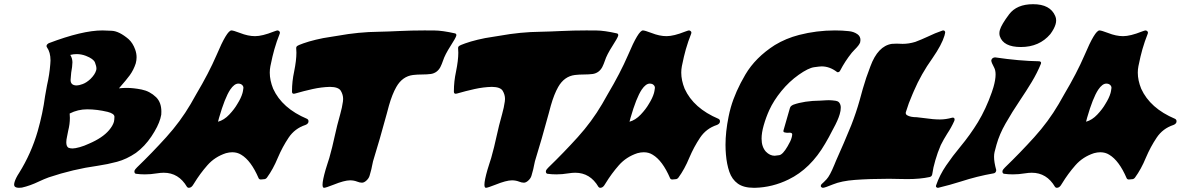

<svg xmlns="http://www.w3.org/2000/svg" viewBox="-20 -895 5627 915"><path d="M345.7 -487.8Q356 -487.8 374 -494.4Q392.1 -501 411.1 -518.6Q432.6 -540 438 -559.1Q439.5 -563.5 439.5 -568.8Q439.5 -579.6 432.6 -597.2Q425.8 -614.7 389.2 -628.9Q367.7 -637.2 345.2 -637.2Q330.1 -637.2 314.9 -633.3Q324.7 -618.2 325.2 -598.6Q324.7 -577.1 319.3 -548.8Q316.4 -522.5 316.4 -514.6V-513.7Q316.4 -487.8 345.7 -487.8ZM325.7 -187.5Q337.9 -187.5 360.4 -193.8Q382.8 -200.2 403.3 -210Q468.8 -237.8 500 -274.9Q517.6 -295.9 522.9 -314.5Q524.9 -322.3 525.4 -337.9V-338.4Q525.4 -353.5 493.2 -361.8Q442.4 -374 395.5 -374Q351.1 -374 312 -354Q313 -343.8 313 -333Q313 -303.7 305.2 -272.9L299.8 -245.6Q295.9 -229 295.9 -216.8Q295.9 -197.3 306.2 -190.9Q314.9 -187.5 325.7 -187.5ZM70.3 0Q47.4 0 47.4 -15.1V-18.1Q47.9 -22.5 49.3 -27.3Q55.2 -46.9 71.3 -71.3Q128.9 -163.6 159.7 -270Q184.1 -355.5 194.8 -437Q198.2 -459.5 204.1 -488.8Q215.8 -539.1 219.7 -589.8Q220.7 -598.6 220.7 -606.9Q220.7 -646 203.6 -669.9Q201.7 -672.9 201.7 -675.8Q201.7 -676.8 202.1 -678.2Q204.1 -684.6 211.9 -689Q372.1 -750 468.3 -750Q477.1 -750 512.5 -748.3Q547.9 -746.6 592.8 -708.5Q613.3 -689.9 624.5 -658.2Q630.9 -640.1 630.9 -622.1Q630.9 -607.9 627 -593.3Q617.2 -562.5 598.6 -536.6Q583 -515.1 546.9 -474.1Q565.9 -476.1 584 -476.1Q615.7 -476.1 655 -468.3Q694.3 -460.4 724.1 -431.6Q749 -406.7 749 -363.3Q749 -356.4 748.5 -348.6Q746.6 -339.4 744.1 -329.6Q733.4 -292.5 701.7 -244.9Q669.9 -197.3 627.9 -166.5Q583.5 -136.2 537.8 -124Q492.2 -111.8 445.8 -105Q329.1 -88.9 212.4 -49.8Q190.9 -42 166 -30.3Q123.5 -9.8 84.5 -1Q76.7 0 70.3 0Z M879.4 0Q874.5 0 871.1 -4.4Q831.5 -71.8 760.3 -71.8Q746.1 -71.8 727.1 -68.8Q698.2 -64 670.4 -64Q648.4 -64 627.4 -66.9Q621.1 -68.8 620.6 -76.2V-78.1Q620.6 -80.1 621.1 -82Q622.6 -86.9 632.8 -97.2Q705.1 -167 772.2 -241.2Q839.4 -315.4 888.7 -399.4Q901.4 -422.9 915 -445.8Q975.1 -546.9 1011.7 -631.8Q1061.5 -750 1083 -750Q1091.8 -750 1124 -737.8Q1162.1 -722.7 1195.8 -722.7Q1229.5 -722.7 1284.7 -744.6Q1299.3 -750 1302.2 -750Q1307.1 -750 1311 -746.1Q1314 -743.2 1314 -739.3Q1314 -736.8 1313 -734.4Q1298.3 -697.8 1287.6 -660.2Q1278.8 -629.9 1268.6 -579.6Q1265.6 -564.5 1265.6 -548.8Q1265.6 -512.2 1281.7 -472.2Q1324.2 -378.9 1443.4 -328.6Q1450.2 -324.7 1450.2 -317.4Q1450.2 -314.9 1449.7 -312.5Q1446.8 -303.7 1435.1 -299.3Q1384.8 -282.7 1355.5 -239Q1326.2 -195.3 1304.2 -143.6Q1281.7 -88.9 1252 -48.3Q1246.1 -41 1238.3 -41L1223.1 -39.6Q1215.3 -39.6 1212.4 -45.9Q1176.3 -129.9 1129.4 -157.7Q1110.8 -169.4 1086.9 -169.4Q1072.8 -169.4 1056.6 -165Q1003.4 -147.5 968.3 -107.4Q933.1 -67.4 904.8 -21L898.4 -11.2Q890.6 0 879.4 0ZM1019 -314.9Q1047.9 -322.8 1072.5 -348.9Q1097.2 -375 1111.3 -399.9Q1128.9 -427.7 1135.7 -451.7Q1138.2 -460.4 1139.6 -473.1Q1140.1 -474.6 1140.1 -476.6Q1140.1 -487.3 1128.4 -494.1Q1122.1 -496.6 1115.7 -496.6Q1096.7 -496.6 1077.1 -467.8Q1051.3 -428.7 1023.9 -333.5Z M1524.4 0Q1517.1 0 1517.1 -14.6Q1517.1 -35.6 1531.7 -86.4Q1535.6 -100.1 1540.3 -114Q1544.9 -127.9 1549.3 -142.1Q1564 -193.8 1575.2 -246.6Q1585.9 -296.4 1601.6 -351.6Q1610.4 -382.8 1614.3 -411.1Q1615.2 -417.5 1615.2 -423.3Q1615.2 -443.8 1604.2 -462.2Q1593.3 -480.5 1552.7 -481Q1512.2 -480 1470.2 -470.7Q1428.2 -461.4 1386.2 -449.2Q1383.8 -448.2 1380.4 -448.2Q1372.1 -448.2 1371.6 -457V-461.4Q1371.6 -506.8 1381.8 -554.2Q1392.6 -607.4 1392.6 -644Q1392.6 -655.3 1391.6 -665V-666.5Q1391.6 -668.5 1392.1 -669.9Q1392.6 -672.4 1396.2 -675.8Q1399.9 -679.2 1425 -688.2Q1450.2 -697.3 1485.4 -705.8Q1520.5 -714.4 1555.7 -719.2L1589.4 -724.6Q1689 -742.7 1785.6 -743.7Q1831.5 -744.6 1880.9 -747.1Q1941.9 -750 2002 -750Q2010.7 -750 2049.6 -749.8Q2088.4 -749.5 2148.9 -735.8Q2154.8 -733.9 2154.8 -728Q2154.8 -726.6 2154.3 -724.1Q2150.9 -712.9 2127.9 -677.2Q2100.1 -633.8 2091.3 -606Q2085.9 -589.8 2078.6 -575.2Q2063.5 -547.4 2033.7 -542.5Q2014.6 -540 1990.7 -540Q1968.8 -540 1948.2 -537.6Q1897.5 -531.2 1868.7 -480.5Q1849.1 -446.3 1833.5 -391.6Q1828.1 -372.6 1823.7 -355Q1820.3 -340.3 1790 -234.4Q1774.4 -180.2 1757.8 -126.5Q1755.4 -118.2 1752.9 -103.8Q1750.5 -89.4 1745.6 -73.2Q1744.6 -69.3 1741.2 -57.4Q1737.8 -45.4 1726.6 -34.9Q1715.3 -24.4 1705.1 -24.4Q1694.8 -24.4 1682.6 -29.3Q1666.5 -35.6 1648.4 -35.6Q1621.1 -35.6 1569.3 -14.6Q1532.2 0 1524.4 0Z M2295.9 0Q2288.6 0 2288.6 -14.6Q2288.6 -35.6 2303.2 -86.4Q2307.1 -100.1 2311.8 -114Q2316.4 -127.9 2320.8 -142.1Q2335.4 -193.8 2346.7 -246.6Q2357.4 -296.4 2373 -351.6Q2381.8 -382.8 2385.7 -411.1Q2386.7 -417.5 2386.7 -423.3Q2386.7 -443.8 2375.7 -462.2Q2364.7 -480.5 2324.2 -481Q2283.7 -480 2241.7 -470.7Q2199.7 -461.4 2157.7 -449.2Q2155.3 -448.2 2151.9 -448.2Q2143.6 -448.2 2143.1 -457V-461.4Q2143.1 -506.8 2153.3 -554.2Q2164.1 -607.4 2164.1 -644Q2164.1 -655.3 2163.1 -665V-666.5Q2163.1 -668.5 2163.6 -669.9Q2164.1 -672.4 2167.7 -675.8Q2171.4 -679.2 2196.5 -688.2Q2221.7 -697.3 2256.8 -705.8Q2292 -714.4 2327.1 -719.2L2360.8 -724.6Q2460.4 -742.7 2557.1 -743.7Q2603 -744.6 2652.3 -747.1Q2713.4 -750 2773.4 -750Q2782.2 -750 2821 -749.8Q2859.9 -749.5 2920.4 -735.8Q2926.3 -733.9 2926.3 -728Q2926.3 -726.6 2925.8 -724.1Q2922.4 -712.9 2899.4 -677.2Q2871.6 -633.8 2862.8 -606Q2857.4 -589.8 2850.1 -575.2Q2835 -547.4 2805.2 -542.5Q2786.1 -540 2762.2 -540Q2740.2 -540 2719.7 -537.6Q2668.9 -531.2 2640.1 -480.5Q2620.6 -446.3 2605 -391.6Q2599.6 -372.6 2595.2 -355Q2591.8 -340.3 2561.5 -234.4Q2545.9 -180.2 2529.3 -126.5Q2526.9 -118.2 2524.4 -103.8Q2522 -89.4 2517.1 -73.2Q2516.1 -69.3 2512.7 -57.4Q2509.3 -45.4 2498 -34.9Q2486.8 -24.4 2476.6 -24.4Q2466.3 -24.4 2454.1 -29.3Q2438 -35.6 2419.9 -35.6Q2392.6 -35.6 2340.8 -14.6Q2303.7 0 2295.9 0Z M2840.3 0Q2835.4 0 2832 -4.4Q2792.5 -71.8 2721.2 -71.8Q2707 -71.8 2688 -68.8Q2659.2 -64 2631.3 -64Q2609.4 -64 2588.4 -66.9Q2582 -68.8 2581.5 -76.2V-78.1Q2581.5 -80.1 2582 -82Q2583.5 -86.9 2593.8 -97.2Q2666 -167 2733.2 -241.2Q2800.3 -315.4 2849.6 -399.4Q2862.3 -422.9 2876 -445.8Q2936 -546.9 2972.7 -631.8Q3022.5 -750 3043.9 -750Q3052.7 -750 3085 -737.8Q3123 -722.7 3156.7 -722.7Q3190.4 -722.7 3245.6 -744.6Q3260.3 -750 3263.2 -750Q3268.1 -750 3272 -746.1Q3274.9 -743.2 3274.9 -739.3Q3274.9 -736.8 3273.9 -734.4Q3259.3 -697.8 3248.5 -660.2Q3239.7 -629.9 3229.5 -579.6Q3226.6 -564.5 3226.6 -548.8Q3226.6 -512.2 3242.7 -472.2Q3285.2 -378.9 3404.3 -328.6Q3411.1 -324.7 3411.1 -317.4Q3411.1 -314.9 3410.6 -312.5Q3407.7 -303.7 3396 -299.3Q3345.7 -282.7 3316.4 -239Q3287.1 -195.3 3265.1 -143.6Q3242.7 -88.9 3212.9 -48.3Q3207 -41 3199.2 -41L3184.1 -39.6Q3176.3 -39.6 3173.3 -45.9Q3137.2 -129.9 3090.3 -157.7Q3071.8 -169.4 3047.9 -169.4Q3033.7 -169.4 3017.6 -165Q2964.4 -147.5 2929.2 -107.4Q2894 -67.4 2865.7 -21L2859.4 -11.2Q2851.6 0 2840.3 0ZM2980 -314.9Q3008.8 -322.8 3033.4 -348.9Q3058.1 -375 3072.3 -399.9Q3089.8 -427.7 3096.7 -451.7Q3099.1 -460.4 3100.6 -473.1Q3101.1 -474.6 3101.1 -476.6Q3101.1 -487.3 3089.4 -494.1Q3083 -496.6 3076.7 -496.6Q3057.6 -496.6 3038.1 -467.8Q3012.2 -428.7 2984.9 -333.5Z M3577.6 0H3572.8Q3523.9 0 3496.1 -20Q3468.3 -40 3455.8 -76.2Q3443.4 -112.3 3439.5 -158.7Q3437.5 -181.2 3437.5 -204.6Q3437.5 -267.1 3452.1 -338.9Q3456.5 -361.3 3462.9 -383.8Q3484.4 -458.5 3532.2 -539.8Q3580.1 -621.1 3672.4 -680.2Q3725.6 -712.4 3788.1 -728.5Q3871.6 -750 3959 -750Q3993.7 -750 4024.4 -746.6Q4048.3 -744.6 4066.4 -731.9Q4080.6 -721.7 4080.6 -704.1Q4080.6 -698.7 4079.1 -692.9Q4074.7 -679.7 4052.2 -657.7Q4044.9 -650.4 4039.6 -644Q4006.8 -603 3983.9 -558.6Q3980 -550.8 3972.2 -550.8Q3969.7 -550.8 3967.8 -552.7Q3933.6 -578.6 3895.5 -578.6Q3887.2 -578.6 3859.6 -574.7Q3832 -570.8 3786.4 -538.6Q3740.7 -506.3 3703.9 -461.2Q3667 -416 3646 -370.1Q3630.4 -335.9 3619.6 -297.9Q3609.4 -262.2 3609.4 -234.4Q3609.4 -195.3 3629.9 -172.4Q3648.9 -152.8 3671.9 -152.8Q3676.8 -152.8 3693.6 -155.5Q3710.4 -158.2 3733.4 -197.8L3734.4 -199.7Q3748 -222.2 3752.4 -238.3Q3754.4 -244.6 3755.4 -253.9V-254.4Q3755.4 -262.7 3742.7 -262.7L3734.4 -262.2Q3727.1 -262.2 3720.7 -263.7Q3713.4 -264.6 3713.4 -270.5Q3713.4 -272 3713.9 -273.9L3744.1 -378.9Q3746.1 -386.2 3750.2 -389.6Q3754.4 -393.1 3760.7 -396Q3812.5 -414.6 3889.6 -415.5Q3914.1 -416.5 3915 -417Q3922.4 -417.5 3929.7 -417.5Q3944.3 -417.5 3963.4 -414.6Q3982.4 -411.6 3986.3 -390.1Q3986.8 -386.2 3986.8 -382.3Q3986.8 -367.2 3981.9 -351.1Q3973.6 -322.3 3951.2 -281.7L3946.3 -272.5Q3930.7 -241.2 3912.6 -210.9Q3842.8 -90.3 3737.8 -39.6Q3661.1 -2 3577.6 0Z M3901.9 0Q3899.4 0 3896 -2Q3891.6 -3.9 3891.6 -8.3Q3891.6 -9.8 3892.1 -11.7Q3893.1 -16.1 3898.4 -20.3Q3903.8 -24.4 3919.2 -40.8Q3934.6 -57.1 3956.1 -109.4Q3960 -119.1 3963.9 -128.4Q4002 -212.9 4036.6 -297.9Q4060.1 -357.9 4076.7 -417L4091.8 -471.7Q4106.9 -524.9 4127.9 -578.6Q4163.6 -675.8 4230 -686Q4241.7 -687 4253.4 -687L4281.7 -686Q4311 -686 4341.8 -695.3Q4371.6 -706.5 4400.9 -720.2Q4436 -737.3 4471.7 -749.5L4476.1 -750Q4479.5 -750 4481.9 -747.1Q4484.4 -744.6 4484.4 -740.7Q4484.4 -739.3 4483.4 -735.4Q4482.4 -731.4 4481 -725.1Q4468.3 -682.1 4423.8 -617.7Q4369.6 -542 4335 -460.9L4328.1 -444.8Q4309.6 -402.8 4296.9 -360.4Q4296.4 -358.4 4296.4 -356.9Q4296.4 -349.6 4303.2 -345.7Q4318.4 -336.4 4348.6 -336.4L4385.7 -332Q4428.2 -325.7 4459 -325.7Q4487.3 -325.7 4517.1 -334L4521 -334.5Q4526.4 -334.5 4528.3 -330.6Q4529.3 -328.6 4529.3 -325.7Q4529.3 -323.2 4528.3 -320.3L4527.8 -318.8Q4513.7 -287.1 4493.7 -257.3Q4477.1 -231 4463.4 -203.6Q4447.8 -167.5 4437.5 -131.3Q4427.2 -97.2 4422.4 -63L4421.9 -62Q4419.9 -53.7 4410.2 -51.3Q4364.7 -41.5 4304.2 -41.5Q4282.2 -41.5 4260.5 -42.2Q4238.8 -43 4216.8 -43Q4126 -43 4053.7 -37.6Q3989.7 -32.7 3950 -16.4Q3910.2 0 3901.9 0Z M4449.7 0Q4445.8 0 4442.4 -2.9Q4440.4 -4.4 4440.4 -7.3Q4440.4 -9.3 4440.9 -11.2Q4458 -61 4489 -106.4Q4520 -151.9 4556.6 -195.8Q4603.5 -252.4 4640.6 -313Q4678.7 -376 4706.5 -455.1L4714.4 -479.5Q4724.6 -515.1 4724.6 -540Q4724.6 -560.1 4717.8 -572.8Q4704.1 -597.7 4704.1 -606.9Q4704.1 -608.4 4704.6 -609.4Q4708.5 -620.6 4722.2 -621.6Q4837.9 -604.5 4931.6 -603Q4936.5 -603 4939.5 -600.1Q4941.4 -598.1 4941.4 -595.7Q4941.4 -594.2 4940.9 -592.8V-591.8Q4923.3 -548.3 4897 -504.6Q4870.6 -460.9 4841.3 -417.5Q4803.7 -361.8 4772 -306.2Q4743.2 -255.9 4729 -205.6Q4727.5 -200.7 4719.7 -170.4Q4717.3 -160.2 4717.3 -147.5Q4717.3 -122.1 4727.5 -85.4V-83.5Q4727.5 -81.5 4727.1 -80.1Q4724.6 -70.3 4714.8 -68.8Q4636.7 -55.2 4558.6 -29.8Q4506.3 -13.2 4453.1 -0.5ZM4845.2 -670.9Q4761.7 -670.9 4744.6 -722.7Q4742.7 -729 4742.7 -736.3Q4742.7 -744.1 4745.1 -752.4Q4752.4 -777.8 4788.8 -826.4Q4825.2 -875 4903.3 -875Q4984.9 -875 5008.8 -818.8Q5013.2 -809.1 5013.2 -797.9Q5013.2 -788.6 5010.3 -778.8Q5003.9 -757.3 4985.4 -732.4Q4933.1 -670.9 4845.2 -670.9Z M5016.1 0Q5011.2 0 5007.8 -4.4Q4968.3 -71.8 4897 -71.8Q4882.8 -71.8 4863.8 -68.8Q4835 -64 4807.1 -64Q4785.2 -64 4764.2 -66.9Q4757.8 -68.8 4757.3 -76.2V-78.1Q4757.3 -80.1 4757.8 -82Q4759.3 -86.9 4769.5 -97.2Q4841.8 -167 4908.9 -241.2Q4976.1 -315.4 5025.4 -399.4Q5038.1 -422.9 5051.8 -445.8Q5111.8 -546.9 5148.4 -631.8Q5198.2 -750 5219.7 -750Q5228.5 -750 5260.7 -737.8Q5298.8 -722.7 5332.5 -722.7Q5366.2 -722.7 5421.4 -744.6Q5436 -750 5439 -750Q5443.8 -750 5447.8 -746.1Q5450.7 -743.2 5450.7 -739.3Q5450.7 -736.8 5449.7 -734.4Q5435.1 -697.8 5424.3 -660.2Q5415.5 -629.9 5405.3 -579.6Q5402.3 -564.5 5402.3 -548.8Q5402.3 -512.2 5418.5 -472.2Q5460.9 -378.9 5580.1 -328.6Q5586.9 -324.7 5586.9 -317.4Q5586.9 -314.9 5586.4 -312.5Q5583.5 -303.7 5571.8 -299.3Q5521.5 -282.7 5492.2 -239Q5462.9 -195.3 5440.9 -143.6Q5418.5 -88.9 5388.7 -48.3Q5382.8 -41 5375 -41L5359.9 -39.6Q5352.1 -39.6 5349.1 -45.9Q5313 -129.9 5266.1 -157.7Q5247.6 -169.4 5223.6 -169.4Q5209.5 -169.4 5193.4 -165Q5140.1 -147.5 5105 -107.4Q5069.8 -67.4 5041.5 -21L5035.2 -11.2Q5027.3 0 5016.1 0ZM5155.8 -314.9Q5184.6 -322.8 5209.2 -348.9Q5233.9 -375 5248 -399.9Q5265.6 -427.7 5272.5 -451.7Q5274.9 -460.4 5276.4 -473.1Q5276.9 -474.6 5276.9 -476.6Q5276.9 -487.3 5265.1 -494.1Q5258.8 -496.6 5252.4 -496.6Q5233.4 -496.6 5213.9 -467.8Q5188 -428.7 5160.6 -333.5Z"/></svg>

Font: Weird Comic
Style: Italic
Weight: 400
Italic angle: -16°
Designer: GGBotNet
Foundry: GGBotNet
Version: 0.80